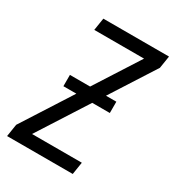

<svg xmlns="http://www.w3.org/2000/svg" viewBox="-178 -838 856 942"><g transform="rotate(30 250.5 -367.5)"><path d="M8 0 19 -70 400 -665H118L129 -735H501L490 -665L109 -70H391L380 0ZM388 -350H125V-414H388Z"/></g></svg>

Font: Iosevka Custom
Style: Italic
Weight: 400
Italic angle: -9°
Monospace: yes
Designer: Belleve Invis
Foundry: Belleve Invis
Version: Version 30.3.3; ttfautohint (v1.8.3)